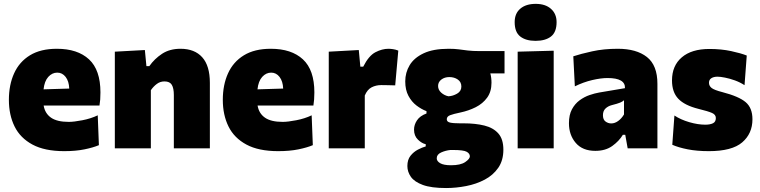

<svg xmlns="http://www.w3.org/2000/svg" viewBox="-20 -768 3936 994"><path d="M312.5 14.5Q211.5 14.5 148.2 -19.5Q85 -53.5 55.5 -113.2Q26 -173 26 -251Q26 -328.5 53 -388.2Q80 -448 135.2 -481.8Q190.5 -515.5 274.5 -515.5Q381.5 -515.5 440.8 -460.8Q500 -406 500 -289.5Q500 -268.5 498.8 -252.8Q497.5 -237 495 -221.5H206Q213 -180.5 244.2 -158.8Q275.5 -137 336 -137Q362.5 -137 406.5 -145.5Q450.5 -154 486 -171L492 -16.5Q462.5 -4 417.5 5.2Q372.5 14.5 312.5 14.5ZM276.5 -392Q250 -392 230 -370Q210 -348 205.5 -305.5L338.5 -309.5Q337 -347.5 319.8 -369.8Q302.5 -392 276.5 -392Z M574.5 0V-500.5L730 -509L738 -425.5H753Q779.5 -463.5 819 -489.5Q858.5 -515.5 914.5 -515.5Q987.5 -515.5 1027 -471.5Q1066.5 -427.5 1066.5 -339V0H880V-276Q880 -311 869.5 -328.8Q859 -346.5 831.5 -346.5Q809 -346.5 791.5 -333.2Q774 -320 761 -301V0Z M1420 14.5Q1319 14.5 1255.8 -19.5Q1192.5 -53.5 1163 -113.2Q1133.5 -173 1133.5 -251Q1133.5 -328.5 1160.5 -388.2Q1187.5 -448 1242.8 -481.8Q1298 -515.5 1382 -515.5Q1489 -515.5 1548.2 -460.8Q1607.5 -406 1607.5 -289.5Q1607.5 -268.5 1606.2 -252.8Q1605 -237 1602.5 -221.5H1313.5Q1320.5 -180.5 1351.8 -158.8Q1383 -137 1443.5 -137Q1470 -137 1514 -145.5Q1558 -154 1593.5 -171L1599.5 -16.5Q1570 -4 1525 5.2Q1480 14.5 1420 14.5ZM1384 -392Q1357.5 -392 1337.5 -370Q1317.5 -348 1313 -305.5L1446 -309.5Q1444.5 -347.5 1427.2 -369.8Q1410 -392 1384 -392Z M1682 0V-500.5L1837.5 -509L1845.5 -423H1860.5Q1889 -479.5 1923.5 -497.5Q1958 -515.5 1991 -515.5Q2000.5 -515.5 2014.8 -513.5Q2029 -511.5 2042 -506L2026 -326Q2005 -326.5 1988.5 -327Q1971.5 -327.5 1954 -327.5Q1926.5 -327.5 1904 -316Q1881.5 -304.5 1868.5 -273.5V0Z M2289.5 205.5Q2213 205.5 2169.2 189.5Q2125.5 173.5 2107.2 147.5Q2089 121.5 2089 91.5Q2089 59 2105.2 38.5Q2121.5 18 2143.8 6.5Q2166 -5 2184 -10V-21.5Q2164 -25.5 2143.8 -45Q2123.5 -64.5 2123.5 -97Q2123.5 -122 2138.8 -145Q2154 -168 2188 -180.5V-192.5Q2161.5 -202.5 2136.2 -221.8Q2111 -241 2094.5 -271.8Q2078 -302.5 2078 -346.5Q2078 -392.5 2101 -430.8Q2124 -469 2173.5 -492.2Q2223 -515.5 2302.5 -515.5Q2333 -515.5 2355.5 -512.5Q2377.5 -509.5 2402.2 -506.5Q2427 -503.5 2464.5 -503.5H2592V-388H2518.5Q2524.5 -365.5 2524.5 -339.5Q2524.5 -293.5 2502 -262.5Q2479.5 -231.5 2442.8 -213Q2406 -194.5 2363 -185.5Q2327 -178 2310 -171.5Q2293 -165 2293 -150.5Q2293 -137.5 2309.5 -133.5Q2326 -129.5 2362 -129.5H2381Q2441.5 -129.5 2487.8 -118Q2534 -106.5 2560 -77Q2586 -47.5 2586 7Q2586 62.5 2559.5 100.8Q2533 139 2489.5 162Q2446 185 2393.5 195.2Q2341 205.5 2289.5 205.5ZM2301.5 -269.5Q2324.5 -270.5 2346.5 -283.2Q2368.5 -296 2368.5 -320Q2368.5 -343.5 2350.2 -356.2Q2332 -369 2306 -369Q2282 -369 2265 -356.2Q2248 -343.5 2248 -323Q2248 -303 2264 -288.5Q2280 -274 2301.5 -269.5ZM2315 87.5Q2364.5 87.5 2388.5 71Q2412.5 54.5 2412.5 41.5Q2412.5 27 2396.2 17.8Q2380 8.5 2325.5 8.5H2311.5Q2287 11 2264 21.2Q2241 31.5 2241 51.5Q2241 66.5 2259 77Q2277 87.5 2315 87.5Z M2660 0V-500.5L2846.5 -505.5V0ZM2752.5 -556.5Q2702.5 -556.5 2673.5 -579Q2644.5 -601.5 2644.5 -653.5Q2644.5 -698.5 2673.8 -723.2Q2703 -748 2753.5 -748Q2803.5 -748 2832.5 -722.2Q2861.5 -696.5 2861.5 -653.5Q2861.5 -601.5 2832.5 -579Q2803.5 -556.5 2752.5 -556.5Z M3062 13Q2996 13 2960.8 -28Q2925.5 -69 2925.5 -130Q2925.5 -173.5 2941 -202.2Q2956.5 -231 2980.8 -248.8Q3005 -266.5 3032 -275.8Q3059 -285 3082 -289L3215.5 -311.5Q3218 -364 3125.5 -364Q3091 -364 3046 -353.5Q3001 -343 2956 -321L2948 -476.5Q2985.5 -489 3045.5 -502.2Q3105.5 -515.5 3178.5 -515.5Q3275 -515.5 3329.2 -472.8Q3383.5 -430 3383.5 -334V0H3229.5L3217 -70H3204.5Q3185 -37.5 3149.8 -12.2Q3114.5 13 3062 13ZM3144.5 -129Q3163 -129 3180.5 -141.8Q3198 -154.5 3210.5 -175.5V-249Q3203 -242 3190.5 -236.8Q3178 -231.5 3146.5 -223.5Q3127.5 -218.5 3114.5 -206Q3101.5 -193.5 3101.5 -171.5Q3101.5 -148.5 3115 -138.8Q3128.5 -129 3144.5 -129Z M3650 14.5Q3587.5 14.5 3539.8 5Q3492 -4.5 3460.5 -18.5L3471.5 -170Q3504 -148.5 3548.5 -135.5Q3593 -122.5 3631.5 -122.5Q3656 -122.5 3671 -129.8Q3686 -137 3686 -157Q3686 -174.5 3666.2 -183.2Q3646.5 -192 3595.5 -204.5Q3524 -222.5 3491.5 -256.8Q3459 -291 3459 -351.5Q3459 -428 3509.8 -471.2Q3560.5 -514.5 3652.5 -514.5Q3714 -514.5 3765 -503.5Q3816 -492.5 3846 -480.5L3834.5 -327Q3811.5 -342 3784.5 -351.8Q3757.5 -361.5 3733.2 -366.2Q3709 -371 3694.5 -371Q3675 -371 3662.8 -363.2Q3650.5 -355.5 3650.5 -339.5Q3650.5 -323.5 3663.8 -312.8Q3677 -302 3720 -291Q3805 -269 3840.2 -239.2Q3875.5 -209.5 3875.5 -150.5Q3875.5 -76.5 3822.5 -31Q3769.5 14.5 3650 14.5Z"/></svg>

Font: Heraclito ExtraBold
Style: Regular
Weight: 800
Designer: Kostas Bartsokas (font) & Cristiano Sobral (main changes)
Foundry: Kostas Bartsokas (font) & Cristiano Sobral (main changes)
Version: Version 1.00;July 8, 2020;FontCreator 13.0.0.2655 64-bit